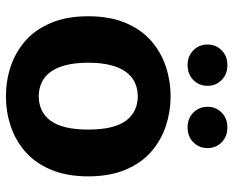

<svg xmlns="http://www.w3.org/2000/svg" viewBox="-88 -670 769 632"><g transform="rotate(90 296.0 -353.5)"><path d="M297 11Q246 11 199 -4.5Q152 -20 114.5 -52.5Q77 -85 55 -137Q33 -189 33 -260Q33 -331 55 -383Q77 -435 114.5 -467.5Q152 -500 199 -515.5Q246 -531 297 -531Q347 -531 394 -515.5Q441 -500 478.5 -467.5Q516 -435 538 -383Q560 -331 560 -260Q560 -189 538 -137Q516 -85 478.5 -52.5Q441 -20 394 -4.5Q347 11 297 11ZM297 -97Q321 -97 341.5 -106.5Q362 -116 376.5 -135.5Q391 -155 398.5 -186Q406 -217 406 -260Q406 -303 398.5 -334Q391 -365 376.5 -384.5Q362 -404 341.5 -413.5Q321 -423 297 -423Q272 -423 251.5 -413.5Q231 -404 216.5 -384.5Q202 -365 194 -334Q186 -303 186 -260Q186 -217 194 -186Q202 -155 216.5 -135.5Q231 -116 251.5 -106.5Q272 -97 297 -97ZM194 -587Q164 -587 145 -606Q126 -625 126 -653Q126 -680 145 -699Q164 -718 194 -718Q224 -718 243 -699Q262 -680 262 -653Q262 -625 243 -606Q224 -587 194 -587ZM399 -587Q369 -587 350 -606Q331 -625 331 -653Q331 -680 350 -699Q369 -718 399 -718Q429 -718 448 -699Q467 -680 467 -653Q467 -625 448 -606Q429 -587 399 -587Z"/></g></svg>

Font: Murecho Thin SemiBold
Style: Regular
Weight: 600
Version: Version 1.010